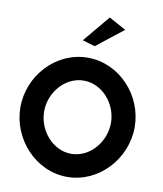

<svg xmlns="http://www.w3.org/2000/svg" viewBox="-103 -1059 982 1155"><g transform="rotate(10 388.0 -481.5)"><path d="M337 -813 413 -790 577 -919 473 -976ZM182 -352C182 -469 273 -575 386 -575C499 -575 590 -469 590 -352C590 -235 499 -128 386 -128C273 -128 182 -235 182 -352ZM37 -352C37 -158 193 13 386 13C579 13 735 -158 735 -352C735 -546 579 -715 386 -715C193 -715 37 -546 37 -352Z"/></g></svg>

Font: Bluebird
Style: Regular
Weight: 400
Designer: Jasper
Foundry: Cannot Into Space Fonts
Version: Version 0.98